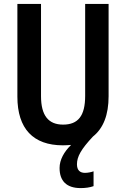

<svg xmlns="http://www.w3.org/2000/svg" viewBox="-20 -734 645 983"><path d="M374 107C374 68 395 30 456 -35C509 -77 536 -146 536 -241V-714H416V-243C416 -141 380 -96 303 -96C229 -96 190 -141 190 -242V-714H69V-239C69 -75 150 10 302 10C316 10 330 9 344 8C308 43 285 84 285 126C285 192 320 229 393 229C416 229 440 226 459 219V143C449 147 430 151 415 151C390 151 374 138 374 107Z"/></svg>

Font: Noto Sans Ethiopic Cond SemBd
Style: Regular
Weight: 600
Width: 3
Designer: Monotype Design Team
Foundry: Monotype Imaging Inc.
Version: Version 2.102